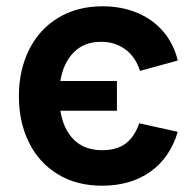

<svg xmlns="http://www.w3.org/2000/svg" viewBox="-20 -575 616 610"><path d="M304.3 15Q395 15 457.5 -29.3Q520 -73.6 544.8 -156.2L422.2 -183.3Q407.7 -140.4 379.4 -119.1Q351.2 -97.8 304.5 -97.8Q248.6 -97.8 214.9 -131Q181.2 -164.2 171.8 -223.2H351.5V-317.7H171.8Q180.7 -374 213.7 -408.1Q246.8 -442.2 301.2 -442.2Q345.5 -442.2 378.1 -418.2Q410.7 -394.2 424.8 -349.8L544.8 -382.7Q532.1 -435.4 499 -474.4Q466 -513.3 416.3 -534.2Q366.7 -555 305.5 -555Q225.2 -555 165.1 -518.5Q104.9 -482.1 72.5 -417.2Q40 -352.3 40 -269.2Q40 -187.2 71.8 -122.7Q103.5 -58.2 163.4 -21.6Q223.2 15 304.3 15Z"/></svg>

Font: Hauora
Style: Regular
Weight: 400
Designer: Wayne Shih
Foundry: WCYS
Version: Version 1.001